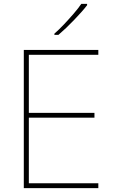

<svg xmlns="http://www.w3.org/2000/svg" viewBox="-20 -972 590 992"><path d="M488 0H103V-714H488V-689H129V-389H468V-364H129V-25H488ZM430 -945Q417 -928 399.5 -908.5Q382 -889 362.5 -868.5Q343 -848 322.5 -828.5Q302 -809 282 -792H261V-798Q284 -818 310.5 -846Q337 -874 361.5 -902.5Q386 -931 400 -952H430Z"/></svg>

Font: Noto Sans Cham Thin
Style: Regular
Weight: 250
Version: Version 2.002